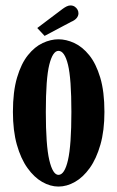

<svg xmlns="http://www.w3.org/2000/svg" viewBox="-20 -675 432 706"><path d="M195 11Q165 11 135.2 -6Q105.5 -23 81 -57.2Q56.5 -91.5 42 -143Q27.5 -194.5 27.5 -263.5Q27.5 -338.5 42.8 -390Q58 -441.5 82.8 -472.2Q107.5 -503 137 -516.8Q166.5 -530.5 195 -530.5Q223.5 -530.5 253.2 -516.8Q283 -503 308 -472.2Q333 -441.5 348.5 -390Q364 -338.5 364 -263.5Q364 -194.5 349.2 -143Q334.5 -91.5 310 -57.2Q285.5 -23 255.5 -6Q225.5 11 195 11ZM195 -32Q217.5 -32 230 -86.5Q242.5 -141 242.5 -263.5Q242.5 -386 230 -437Q217.5 -488 195 -488Q174 -488 161.2 -437Q148.5 -386 148.5 -263.5Q148.5 -141 161.2 -86.5Q174 -32 195 -32ZM144 -543 117 -572 210.5 -642.5Q218 -648 225.2 -651.5Q232.5 -655 239 -655Q248 -655 254.8 -650.5Q261.5 -646 265 -639.5Q268.5 -633.5 268.5 -626Q268.5 -616.5 261.5 -608.2Q254.5 -600 241 -594.5Z"/></svg>

Font: Imbue Thin 10pt
Style: Bold
Weight: 700
Version: Version 1.102